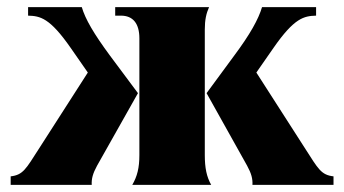

<svg xmlns="http://www.w3.org/2000/svg" viewBox="-20 -520 968 540"><path d="M352 0H574C561 -23 556 -48 556 -84V-437C556 -464 560 -482 568 -500H304V-476H320C354 -476 372 -454 372 -412V-84C372 -48 366 -24 352 0ZM210 -500H59V-476C93 -475 120 -470 179 -385L227 -316L89 -101C53 -45 45 -28 10 -24V0H238C237 -17 241 -32 253 -54L368 -258L289 -364C244 -425 220 -466 210 -500ZM717 -500C707 -466 683 -423 639 -364L561 -258L675 -54C687 -32 691 -17 690 0H918V-24C883 -28 875 -45 839 -101L701 -316L749 -385C808 -470 835 -475 869 -476V-500Z"/></svg>

Font: Sinistre Bold
Style: Regular
Weight: 900
Designer: Jules Durand
Foundry: Collletttivo
Version: Version 69.420;Glyphs 3.2 (3217)